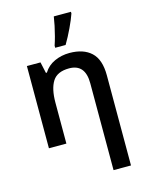

<svg xmlns="http://www.w3.org/2000/svg" viewBox="-148 -890 932 1219"><g transform="rotate(-15 317.5 -280.5)"><path d="M363.8 -550.8Q455.1 -550.8 506.1 -503.7Q557.1 -456.5 557.1 -352.5V240.2H442.4V-331.1Q442.4 -457 336.4 -457Q258.3 -457 227.5 -408.4Q196.8 -359.9 196.8 -268.6V0H82V-540.5H171.4L187.5 -467.3H193.8Q219.7 -509.3 265.4 -530Q311 -550.8 363.8 -550.8ZM285.6 -606V-620.1Q293.9 -644 302.5 -676.3Q311 -708.5 317.9 -741.2Q324.7 -773.9 328.6 -800.8H441.4V-789.6Q428.7 -752.4 404.5 -701.4Q380.4 -650.4 354 -606Z"/></g></svg>

Font: Open Sans SemiBold
Style: Regular
Weight: 600
Designer: Monotype Design Team
Foundry: Monotype Imaging Inc.
Version: Version 3.003; ttfautohint (v1.8.4)